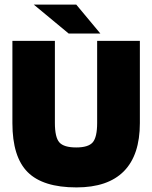

<svg xmlns="http://www.w3.org/2000/svg" viewBox="-20 -805 662 836"><path d="M403 -270V-627H589V-269Q589 -130 519.5 -59.5Q450 11 313 11Q167 11 100.5 -55.5Q34 -122 34 -269V-627H219V-270Q219 -207 238.5 -185Q258 -163 312 -163Q365 -163 384 -185.5Q403 -208 403 -270ZM279 -659 127 -785H312L417 -659Z"/></svg>

Font: Blinker ExtraBold
Style: Regular
Weight: 800
Designer: Juergen Huber
Foundry: supertype
Version: Version 1.017;hotconv 1.0.117;makeotfexe 2.5.65602